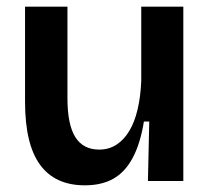

<svg xmlns="http://www.w3.org/2000/svg" viewBox="-20 -542 632 575"><path d="M234 13Q145 13 100 -48.5Q55 -110 55 -237V-522H182V-248Q182 -169 205.5 -131.5Q229 -94 277 -94Q306 -94 328.5 -108.5Q351 -123 367 -149.5Q383 -176 392 -214Q401 -252 403 -299V-522H529V-225V0H423L427 -178H411Q400 -111 377 -68.5Q354 -26 319 -6.5Q284 13 234 13Z"/></svg>

Font: Bricolage Grotesque 36pt SemiBold
Style: Regular
Weight: 600
Designer: Mathieu Triay
Foundry: Atelier Triay
Version: Version 1.001;gftools[0.9.33.dev8+g029e19f]